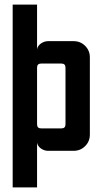

<svg xmlns="http://www.w3.org/2000/svg" viewBox="-20 -663 451 844"><path d="M250 -383.6H160.7Q142.9 -383.6 142.9 -365.7V-116.4Q142.9 -98.6 160.7 -98.6H250Q267.9 -98.6 267.9 -116.4V-365.7Q267.9 -383.6 250 -383.6ZM35.7 -642.9H142.9V-446.4Q145.7 -462.1 160.4 -472.1Q175 -482.1 191.4 -482.1H303.6Q333.6 -482.1 354.3 -461.4Q375 -440.7 375 -410.7V-71.4Q375 -41.4 354.3 -20.7Q333.6 0 303.6 0H191.4Q175 0 160.4 -10Q145.7 -20 142.9 -35.7V160.7H35.7Z"/></svg>

Font: Aire Exterior
Style: Regular
Weight: 400
Width: 4
Designer: Jayvee Enaguas (HarvettFox96)
Version: 20190503.02